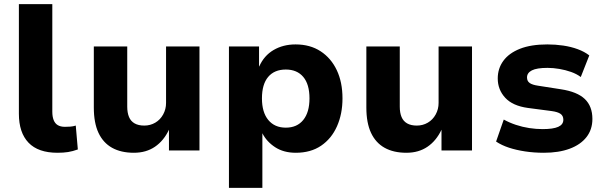

<svg xmlns="http://www.w3.org/2000/svg" viewBox="-20 -725 2910 925"><path d="M257 11Q164 11 117.5 -37.5Q71 -86 71 -177V-705H232V-187Q232 -163 238.5 -146.5Q245 -130 258.5 -122Q272 -114 293 -114Q307 -114 319.5 -115Q332 -116 345 -120L355 -5Q330 4 308 7.5Q286 11 257 11Z M625 11Q563 11 520 -13Q477 -37 454.5 -85Q432 -133 432 -207V-501H593V-211Q593 -182 601.5 -161.5Q610 -141 628.5 -130.5Q647 -120 675 -120Q704 -120 728 -134Q752 -148 766 -173.5Q780 -199 780 -229V-501H941V0H794V-100Q769 -47 726.5 -18Q684 11 625 11Z M1083 180V-501H1228V-405H1229Q1252 -457 1298 -484Q1344 -511 1404 -511Q1474 -511 1524.5 -478Q1575 -445 1602.5 -387Q1630 -329 1630 -251Q1630 -176 1603.5 -116.5Q1577 -57 1527 -23Q1477 11 1405 11Q1347 11 1306 -15.5Q1265 -42 1244 -83V180ZM1357 -110Q1411 -110 1441 -147Q1471 -184 1471 -251Q1471 -319 1441 -354.5Q1411 -390 1357 -390Q1302 -390 1272 -354.5Q1242 -319 1242 -251Q1242 -184 1272.5 -147Q1303 -110 1357 -110Z M1938 11Q1876 11 1833 -13Q1790 -37 1767.5 -85Q1745 -133 1745 -207V-501H1906V-211Q1906 -182 1914.5 -161.5Q1923 -141 1941.5 -130.5Q1960 -120 1988 -120Q2017 -120 2041 -134Q2065 -148 2079 -173.5Q2093 -199 2093 -229V-501H2254V0H2107V-100Q2082 -47 2039.5 -18Q1997 11 1938 11Z M2600 11Q2553 11 2510 4.5Q2467 -2 2432 -13.5Q2397 -25 2370 -43L2407 -149Q2434 -134 2465.5 -123.5Q2497 -113 2530 -108Q2563 -103 2594 -103Q2645 -103 2669.5 -114Q2694 -125 2694 -148Q2694 -167 2680.5 -176.5Q2667 -186 2637 -190L2523 -205Q2450 -215 2414 -254Q2378 -293 2378 -347Q2378 -395 2405 -432Q2432 -469 2485 -490Q2538 -511 2617 -511Q2656 -511 2693.5 -505.5Q2731 -500 2763.5 -488Q2796 -476 2819 -458L2778 -354Q2758 -369 2731 -378.5Q2704 -388 2674.5 -393Q2645 -398 2618 -398Q2566 -398 2542.5 -386Q2519 -374 2519 -352Q2519 -334 2532 -325Q2545 -316 2573 -312L2682 -295Q2761 -283 2797.5 -248Q2834 -213 2834 -152Q2834 -101 2805.5 -64.5Q2777 -28 2724.5 -8.5Q2672 11 2600 11Z"/></svg>

Font: Nunito Sans 8pt ExtraBold
Style: Regular
Weight: 800
Version: Version 3.101;gftools[0.9.27]